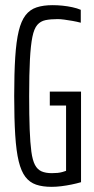

<svg xmlns="http://www.w3.org/2000/svg" viewBox="-20 -716 364 744"><path d="M180 8Q145 8 120 -0.5Q95 -9 78.5 -30.5Q62 -52 52.5 -91Q43 -130 39 -192.5Q35 -255 35 -344Q35 -432 39 -494Q43 -556 52.5 -595.5Q62 -635 79 -657Q96 -679 122 -687.5Q148 -696 184 -696Q203 -696 222.5 -694Q242 -692 260.5 -688Q279 -684 293 -678V-628Q278 -632 261 -635Q244 -638 229 -640Q214 -642 204 -642Q176 -642 156.5 -638Q137 -634 124.5 -619.5Q112 -605 105.5 -573Q99 -541 96 -485.5Q93 -430 93 -344Q93 -268 95 -215Q97 -162 101.5 -128.5Q106 -95 115.5 -77Q125 -59 141 -52Q157 -45 181 -45Q193 -45 203 -46Q213 -47 222 -49.5Q231 -52 236 -54V-307H173V-361H294V-10Q277 -5 257.5 -1Q238 3 218 5.5Q198 8 180 8Z"/></svg>

Font: Saira UltraCondensed
Style: Regular
Weight: 400
Width: 1
Designer: Hector Gatti with collaboration of the Omnibus-Type team
Foundry: Omnibus-Type
Version: Version 1.101